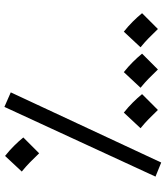

<svg xmlns="http://www.w3.org/2000/svg" viewBox="40 -767 753 873"><g transform="rotate(-90 416.5 -330.5)"><path d="M114 26 433 -658 367 -687 50 0ZM156 -529 228 -601C206 -628 176 -659 144 -684L73 -608C106 -581 124 -562 156 -529ZM353 11 425 -61C403 -88 373 -119 341 -144L270 -68C303 -41 321 -22 353 11ZM537 11 609 -61C587 -88 557 -119 525 -144L454 -68C487 -41 505 -22 537 11ZM721 11 793 -61C771 -88 741 -119 709 -144L638 -68C671 -41 689 -22 721 11Z"/></g></svg>

Font: Noto Sans Arabic UI
Style: Regular
Weight: 400
Designer: Monotype Design Team, Nadine Chahine and Nizar Qandah
Foundry: Monotype Imaging Inc.
Version: Version 2.010